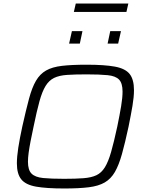

<svg xmlns="http://www.w3.org/2000/svg" viewBox="-20 -1064 826 1092"><path d="M346 8Q244 8 185 -2.5Q126 -13 101 -44Q76 -75 76 -135Q76 -172 84 -224Q92 -276 107 -345Q128 -439 145 -502.5Q162 -566 184.5 -604.5Q207 -643 242 -663Q277 -683 332.5 -689.5Q388 -696 472 -696Q575 -696 634 -685Q693 -674 717.5 -643Q742 -612 742 -551Q742 -513 733.5 -462.5Q725 -412 711 -343Q691 -250 673.5 -187.5Q656 -125 633.5 -86Q611 -47 576 -26.5Q541 -6 485.5 1Q430 8 346 8ZM345 -47Q411 -47 455.5 -50.5Q500 -54 528.5 -67.5Q557 -81 576.5 -112.5Q596 -144 612 -200Q628 -256 647 -344Q661 -412 669 -460.5Q677 -509 677 -543Q677 -591 657 -611.5Q637 -632 592 -636.5Q547 -641 472 -641Q406 -641 361.5 -638Q317 -635 288 -621Q259 -607 239.5 -575.5Q220 -544 204.5 -488Q189 -432 171 -344Q161 -298 154 -261.5Q147 -225 143 -196Q139 -167 139 -144Q139 -97 159.5 -76.5Q180 -56 225.5 -51.5Q271 -47 345 -47ZM592 -816 607 -887H668L652 -816ZM373 -816 389 -887H449L434 -816ZM400 -996 411 -1044H710L699 -996Z"/></svg>

Font: Saira SemiExpanded Light
Style: Italic
Weight: 300
Width: 6
Italic angle: -12°
Designer: Hector Gatti with collaboration of the Omnibus-Type team
Foundry: Omnibus-Type
Version: Version 1.101